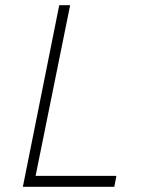

<svg xmlns="http://www.w3.org/2000/svg" viewBox="-20 -719 541 739"><path d="M117 -42H428L420 0H68L208 -699H250Z"/></svg>

Font: Gontserrat ExtraLight
Style: Italic
Weight: 275
Italic angle: -11.3°
Designer: Julieta Ulanovsky
Foundry: Julieta Ulanovsky
Version: Version 6.001